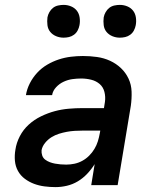

<svg xmlns="http://www.w3.org/2000/svg" viewBox="-20 -757 640 785"><path d="M207 8Q184 8 161.5 5Q139 2 119 -5.5Q99 -13 81.5 -26Q64 -39 53.5 -58Q43 -77 41 -99.5Q39 -122 43 -145Q47 -173 61 -200Q75 -227 97.5 -247.5Q120 -268 148 -281.5Q176 -295 204 -302.5Q232 -310 261 -312.5Q290 -315 318 -315H405L409 -340Q412 -361 407 -381Q402 -401 387.5 -413.5Q373 -426 353 -431Q333 -436 312 -436Q294 -436 276 -433.5Q258 -431 240.5 -423Q223 -415 209.5 -400.5Q196 -386 193 -368H86Q90 -393 102 -416.5Q114 -440 132 -459.5Q150 -479 173 -492.5Q196 -506 220.5 -514Q245 -522 270 -525Q295 -528 319 -528Q348 -528 376.5 -524Q405 -520 430 -508.5Q455 -497 474.5 -478.5Q494 -460 505.5 -435.5Q517 -411 518 -382.5Q519 -354 515 -325L461 0H353L367 -86Q354 -65 336.5 -46.5Q319 -28 298 -15.5Q277 -3 253.5 2.5Q230 8 207 8ZM251 -84Q267 -84 284 -87.5Q301 -91 316.5 -99.5Q332 -108 344.5 -120.5Q357 -133 366 -148Q375 -163 380 -179Q385 -195 388 -212L390 -223H318Q302 -223 285.5 -222Q269 -221 253 -218Q237 -215 221 -210Q205 -205 190.5 -196Q176 -187 164.5 -173Q153 -159 150 -143Q149 -132 152.5 -121.5Q156 -111 164.5 -104.5Q173 -98 183.5 -94Q194 -90 205 -88Q216 -86 227.5 -85Q239 -84 251 -84ZM470 -603Q454 -603 439.5 -609Q425 -615 415.5 -626.5Q406 -638 404 -654Q402 -670 404 -686Q406 -697 412 -707.5Q418 -718 427 -725Q436 -732 447.5 -734.5Q459 -737 470 -737Q486 -737 500.5 -731Q515 -725 524 -713.5Q533 -702 535.5 -686Q538 -670 535 -654Q533 -643 527.5 -632.5Q522 -622 512.5 -615Q503 -608 492 -605.5Q481 -603 470 -603ZM240 -603Q224 -603 209.5 -609Q195 -615 185.5 -626.5Q176 -638 174 -654Q172 -670 174 -686Q176 -697 182 -707.5Q188 -718 197 -725Q206 -732 217.5 -734.5Q229 -737 240 -737Q256 -737 270.5 -731Q285 -725 294 -713.5Q303 -702 305.5 -686Q308 -670 305 -654Q303 -643 297.5 -632.5Q292 -622 282.5 -615Q273 -608 262 -605.5Q251 -603 240 -603Z"/></svg>

Font: Iosevka Aile Semibold
Style: Italic
Weight: 600
Italic angle: -9°
Designer: Belleve Invis
Foundry: Belleve Invis
Version: Version 31.1.0; ttfautohint (v1.8.4)